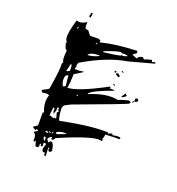

<svg xmlns="http://www.w3.org/2000/svg" viewBox="-182 -867 920 998"><g transform="rotate(30 277.5 -367.5)"><path d="M232.4 -604.5Q289.1 -621.1 312.5 -631.8L316.4 -629.9L317.4 -637.7H322.3Q335 -637.7 351.6 -650.4Q345.7 -651.4 339.8 -651.4Q328.1 -651.4 315.4 -646.5Q313.5 -646.5 313.5 -649.4V-650.4Q296.9 -650.4 229.5 -609.4L228.5 -604.5ZM195.3 -50.8 196.3 -55.7Q194.3 -63.5 194.3 -67.4V-70.3L184.6 -72.3L183.6 -66.4Q183.6 -60.5 195.3 -50.8ZM175.8 -93.8Q183.6 -95.7 187.5 -95.7H190.4L191.4 -100.6L178.7 -103.5ZM202.1 -101.6 203.1 -106.4 193.4 -108.4 192.4 -103.5ZM211.9 -104.5 213.9 -114.3 210 -115.2 208 -105.5ZM232.4 -113.3Q276.4 -137.7 277.3 -140.6L273.4 -141.6Q239.3 -136.7 225.6 -120.1ZM177.7 -176.8Q178.7 -182.6 185.5 -182.6L190.4 -181.6V-182.6Q190.4 -186.5 177.7 -210.9Q183.6 -217.8 184.6 -221.7Q176.8 -223.6 176.8 -234.4V-238.3L168 -236.3L170.9 -212.9L168 -213.9V-198.2Q159.2 -200.2 158.2 -223.6L150.4 -225.6L149.4 -221.7Q152.3 -191.4 152.3 -181.6L151.4 -178.7L159.2 -180.7ZM229.5 -338.9V-342.8L221.7 -344.7L220.7 -340.8ZM136.7 -345.7Q142.6 -345.7 149.4 -354.5Q134.8 -400.4 134.8 -407.2V-408.2H132.8Q127.9 -408.2 121.1 -399.4Q120.1 -394.5 120.1 -388.7Q120.1 -369.1 135.7 -345.7ZM116.2 -423.8Q118.2 -423.8 128.9 -433.6Q124 -464.8 118.2 -466.8Q117.2 -462.9 114.3 -462.9H113.3Q114.3 -460 114.3 -453.1Q114.3 -443.4 111.3 -424.8ZM166 -549.8Q191.4 -554.7 221.7 -575.2L222.7 -579.1H219.7Q170.9 -569.3 166 -549.8ZM52.7 -642.6 55.7 -652.3 51.8 -653.3 48.8 -643.6ZM181.6 -622.1 182.6 -626 173.8 -627.9 172.9 -624ZM240.2 16.6Q229.5 14.6 229.5 5.9L230.5 0L220.7 2Q209 0 209 -15.6Q209 -26.4 211.9 -42L207 -43L197.3 -42L202.1 -21.5L191.4 -18.6V-21.5Q191.4 -27.3 184.6 -29.3L183.6 -25.4Q185.5 -19.5 185.5 -13.7L184.6 -6.8L173.8 -3.9L168.9 -4.9L156.2 -32.2L154.3 -22.5L145.5 -24.4Q143.6 -58.6 125 -62.5L127 -67.4Q138.7 -76.2 140.6 -83L130.9 -85L128.9 -77.1Q122.1 -79.1 115.7 -80.6Q109.4 -82 109.4 -87.9V-90.8H110.4Q116.2 -90.8 127 -105.5L114.3 -175.8H116.2Q119.1 -175.8 120.1 -178.7Q96.7 -215.8 96.7 -249Q96.7 -259.8 98.6 -269.5L89.8 -270.5Q77.1 -270.5 63.5 -263.7Q52.7 -266.6 52.7 -273.4V-275.4Q81.1 -294.9 83 -301.8Q81.1 -423.8 73.2 -442.4L76.2 -456.1Q66.4 -458 61.5 -516.6Q47.9 -519.5 40 -545.9L35.2 -546.9L42 -554.7Q23.4 -559.6 23.4 -612.3Q23.4 -638.7 28.3 -677.7L37.1 -676.8Q57.6 -676.8 81.1 -698.2Q84 -664.1 91.8 -663.1H106.4Q124 -645.5 129.9 -643.6L174.8 -652.3L187.5 -649.4L186.5 -645.5Q186.5 -640.6 190.4 -639.6Q265.6 -673.8 380.9 -698.2L383.8 -688.5L382.8 -684.6L370.1 -672.9L369.1 -668L396.5 -662.1Q400.4 -677.7 420.9 -684.6Q428.7 -678.7 433.6 -676.8Q434.6 -680.7 470.7 -696.3Q470.7 -687.5 478.5 -685.5Q480.5 -692.4 488.3 -692.4L494.1 -691.4L493.2 -686.5L364.3 -626Q263.7 -591.8 146.5 -492.2L143.6 -477.5L148.4 -462.9H147.5Q144.5 -462.9 142.6 -459Q146.5 -458 146.5 -455.1V-454.1Q172.9 -457 192.4 -465.8V-461.9L154.3 -427.7Q161.1 -378.9 161.1 -359.4L160.2 -350.6Q210.9 -357.4 350.6 -466.8L354.5 -465.8L352.5 -457Q363.3 -460.9 373 -460.9Q377.9 -460.9 381.8 -460Q280.3 -402.3 267.6 -377L271.5 -376Q350.6 -426.8 415 -426.8H421.9Q423.8 -431.6 470.7 -453.1L484.4 -450.2Q483.4 -446.3 481.9 -440.9Q480.5 -435.5 220.7 -284.2L191.4 -261.7L187.5 -244.1Q200.2 -188.5 210.9 -180.7Q375 -245.1 461.9 -254.9V-252.9Q461.9 -250 465.8 -249Q466.8 -255.9 482.4 -259.8Q486.3 -258.8 486.3 -255.9V-253.9Q510.7 -263.7 524.4 -263.7L531.2 -262.7L528.3 -252.9H526.4Q514.6 -252.9 453.1 -238.3Q454.1 -234.4 454.1 -229.5Q454.1 -221.7 451.2 -210L456.1 -209L454.1 -199.2L447.3 -200.2Q401.4 -200.2 238.3 -92.8Q234.4 -77.1 226.6 -77.1L220.7 -78.1L222.7 -87.9H220.7Q210.9 -87.9 203.1 -68.4L214.8 -56.6L218.8 -55.7Q221.7 -66.4 229.5 -66.4Q243.2 -66.4 255.9 -27.3Q252.9 -15.6 246.1 -15.6Q236.3 -15.6 236.3 -26.4L237.3 -32.2L232.4 -33.2L231.4 -28.3Q240.2 2.9 240.2 13.7ZM368.2 -481.4 358.4 -484.4 359.4 -489.3 369.1 -486.3ZM494.1 -452.1 490.2 -453.1 492.2 -462.9 497.1 -461.9ZM426.8 -449.2 437.5 -475.6Q440.4 -474.6 443.4 -472.7Q446.3 -470.7 450.2 -467.8Q436.5 -449.2 426.8 -449.2ZM497.1 -461.9 496.1 -480.5 506.8 -483.4Q513.7 -479.5 513.7 -473.6Q513.7 -465.8 497.1 -461.9ZM365.2 -530.3 351.6 -534.2Q344.7 -536.1 344.7 -542V-544.9L354.5 -546.9Q363.3 -540 367.2 -539.1ZM338.9 -542 331.1 -543.9 333 -552.7 340.8 -550.8ZM373 -561.5 363.3 -564.5 364.3 -569.3 374 -566.4ZM83 -725.6 73.2 -728.5 75.2 -752 83 -750Z"/></g></svg>

Font: Blackcraft
Style: Regular
Weight: 400
Designer: GGBotNet
Foundry: GGBotNet
Version: 1.00